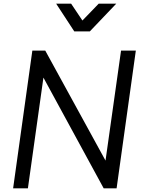

<svg xmlns="http://www.w3.org/2000/svg" viewBox="-20 -1019 777 1039"><path d="M51 0 155 -745H225L551 -150L635 -745H715L611 0H541L215 -599L131 0ZM382 -849 284 -999H365L426 -908L514 -999H609L466 -849Z"/></svg>

Font: Kosmopol Plus Jakarta Sans Italic It
Style: Regular
Weight: 400
Italic angle: -8.04999°
Designer: Gumpita Rahayu
Foundry: Tokotype
Version: Version 2.006